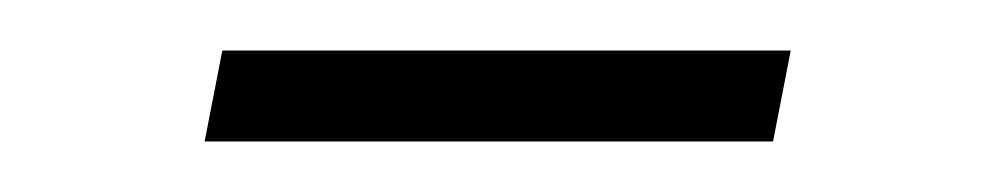

<svg xmlns="http://www.w3.org/2000/svg" viewBox="-20 -324 395 76"><path d="M61 -268 68 -304H293L286 -268Z"/></svg>

Font: Saira Thin Thin
Style: Italic
Weight: 250
Italic angle: -12°
Version: Version 1.101